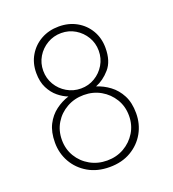

<svg xmlns="http://www.w3.org/2000/svg" viewBox="-126 -769 791 878"><g transform="rotate(-20 269.0 -330.0)"><path d="M259 12Q199 12 154.5 -14Q110 -40 85.5 -83.2Q61 -126.5 61 -178.5Q61 -230 79.2 -265.5Q97.5 -301 127.2 -323.2Q157 -345.5 191 -356Q167 -365 143.8 -384Q120.5 -403 105 -433.5Q89.5 -464 89.5 -507Q89.5 -555 111.8 -592.2Q134 -629.5 172.2 -650.8Q210.5 -672 258.5 -672Q306.5 -672 344.5 -650.8Q382.5 -629.5 404.5 -592.2Q426.5 -555 426.5 -507Q426.5 -442.5 395.2 -406.8Q364 -371 325.5 -356Q359.5 -345.5 389.2 -323.2Q419 -301 437.5 -265.5Q456 -230 456 -178.5Q456 -126.5 431.8 -83.2Q407.5 -40 363.2 -14Q319 12 259 12ZM258.5 -20Q304 -20 340.8 -41Q377.5 -62 399.5 -98Q421.5 -134 421.5 -179Q421.5 -224.5 399.5 -260.5Q377.5 -296.5 340.8 -317.5Q304 -338.5 258.5 -338.5Q213 -338.5 175.8 -317.5Q138.5 -296.5 116.8 -260.5Q95 -224.5 95 -179Q95 -134 116.8 -98Q138.5 -62 175.8 -41Q213 -20 258.5 -20ZM258.5 -370.5Q295.5 -370.5 326 -388.8Q356.5 -407 374.8 -437.8Q393 -468.5 393 -505.5Q393 -542.5 374.8 -573Q356.5 -603.5 326 -621.8Q295.5 -640 258.5 -640Q221.5 -640 190.5 -621.8Q159.5 -603.5 141.2 -573Q123 -542.5 123 -505.5Q123 -468.5 141.2 -437.8Q159.5 -407 190.5 -388.8Q221.5 -370.5 258.5 -370.5Z"/></g></svg>

Font: League Spartan Thin
Style: Regular
Weight: 100
Foundry: The League of Moveable Type
Version: Version 2.002